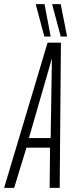

<svg xmlns="http://www.w3.org/2000/svg" viewBox="-48 -916 372 936"><path d="M-28 0 184 -708H249L243 0H194L196 -196H81L21 0ZM93 -243H199L205 -631ZM168 -738 126 -896H169L199 -738ZM248 -738 206 -896H248L279 -738Z"/></svg>

Font: Georama ExtraCondensed Light
Style: Italic
Weight: 300
Width: 2
Italic angle: -9°
Designer: Jean-Baptiste Levee
Foundry: Production Type
Version: Version 1.000